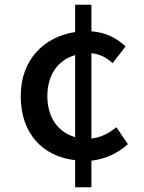

<svg xmlns="http://www.w3.org/2000/svg" viewBox="-20 -755 610 815"><path d="M299 40H368V-73C424 -79 479 -103 523 -143L474 -215C446 -192 410 -171 368 -167V-529C401 -526 431 -512 458 -487L513 -558C478 -591 430 -618 368 -622V-735H299V-619C168 -599 68 -503 68 -347C68 -188 161 -91 299 -75ZM181 -347C181 -436 225 -500 299 -521V-173C225 -194 181 -258 181 -347Z"/></svg>

Font: Source Han Sans JP Medium
Style: Regular
Weight: 500
Designer: Ryoko NISHIZUKA 西塚涼子 (kana, bopomofo & ideographs); Paul D. Hunt (Latin, Greek & Cyrillic); Sandoll Communications 산돌커뮤니
Foundry: Adobe
Version: Version 2.002;hotconv 1.0.116;makeotfexe 2.5.65601